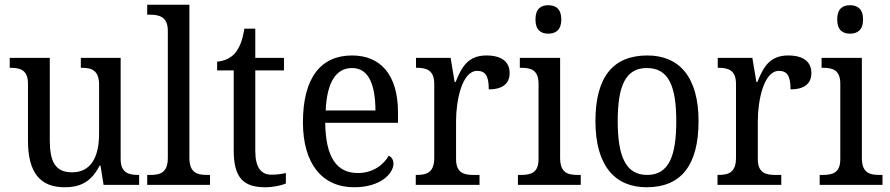

<svg xmlns="http://www.w3.org/2000/svg" viewBox="-20 -780 3755 810"><path d="M252 10C313 10 363 -8 400 -81H404L417 0H567V-42H564C524 -42 489 -50 489 -109V-536H321V-494H324C365 -494 398 -485 398 -422V-216C398 -118 364 -53 284 -53C211 -53 190 -101 190 -190V-536H21V-494H24C65 -494 98 -485 98 -427V-186C98 -49 152 10 252 10Z M601 0H866V-42H854C812 -42 779 -51 779 -114V-760H601V-718H613C652 -718 688 -709 688 -650V-114C688 -51 656 -42 613 -42H601Z M1099 10C1133 10 1169 2 1186 -6V-50C1167 -46 1149 -43 1125 -43C1082 -43 1057 -73 1057 -143V-483H1178V-536H1057V-659H1011C1002 -606 990 -577 970 -554C950 -532 922 -522 896 -520V-483H966V-145C966 -30 1007 10 1099 10Z M1474 10C1587 10 1640 -49 1640 -90C1640 -107 1630 -119 1620 -123C1598 -85 1554 -50 1490 -50C1401 -50 1354 -115 1352 -262H1659V-306C1659 -464 1586 -546 1465 -546C1333 -546 1258 -451 1258 -264C1258 -91 1338 10 1474 10ZM1564 -314H1354C1359 -430 1396 -493 1465 -493C1537 -493 1563 -421 1564 -314Z M1734 0H2003V-42H1978C1938 -42 1904 -50 1904 -109V-270C1904 -353 1928 -481 1993 -481C2029 -481 2042 -458 2042 -403C2105 -403 2130 -431 2130 -472C2130 -518 2098 -546 2032 -546C1953 -546 1927 -495 1902 -434H1898L1881 -536H1735V-494H1738C1778 -494 1812 -485 1812 -426V-114C1812 -51 1779 -42 1737 -42H1734Z M2293 -638C2324 -638 2348 -653 2348 -698C2348 -743 2324 -758 2293 -758C2262 -758 2239 -743 2239 -698C2239 -653 2262 -638 2293 -638ZM2165 0H2430V-42H2418C2375 -42 2343 -51 2343 -114V-536H2173V-494H2179C2220 -494 2252 -485 2252 -426V-109C2252 -50 2219 -42 2177 -42H2165Z M2708 10C2852 10 2927 -81 2927 -269C2927 -456 2845 -546 2711 -546C2567 -546 2492 -456 2492 -269C2492 -81 2574 10 2708 10ZM2710 -42C2620 -42 2586 -120 2586 -269C2586 -418 2619 -493 2709 -493C2800 -493 2833 -418 2833 -269C2833 -120 2801 -42 2710 -42Z M3007 0H3276V-42H3251C3211 -42 3177 -50 3177 -109V-270C3177 -353 3201 -481 3266 -481C3302 -481 3315 -458 3315 -403C3378 -403 3403 -431 3403 -472C3403 -518 3371 -546 3305 -546C3226 -546 3200 -495 3175 -434H3171L3154 -536H3008V-494H3011C3051 -494 3085 -485 3085 -426V-114C3085 -51 3052 -42 3010 -42H3007Z M3566 -638C3597 -638 3621 -653 3621 -698C3621 -743 3597 -758 3566 -758C3535 -758 3512 -743 3512 -698C3512 -653 3535 -638 3566 -638ZM3438 0H3703V-42H3691C3648 -42 3616 -51 3616 -114V-536H3446V-494H3452C3493 -494 3525 -485 3525 -426V-109C3525 -50 3492 -42 3450 -42H3438Z"/></svg>

Font: Noto Serif Ethiopic SemiCondensed
Style: Regular
Weight: 400
Width: 4
Designer: Monotype Design Team
Foundry: Monotype Imaging Inc.
Version: Version 2.102